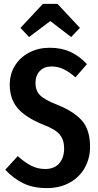

<svg xmlns="http://www.w3.org/2000/svg" viewBox="-20 -950 505 985"><path d="M426 -621 367 -553Q336 -581 306.5 -595Q277 -609 244 -609Q206 -609 184 -585.5Q162 -562 162 -524Q162 -486 185 -462Q208 -438 275 -412Q361 -377 401.5 -330Q442 -283 442 -197Q442 -138 415 -89.5Q388 -41 337.5 -13Q287 15 220 15Q151 15 100 -9.5Q49 -34 7 -79L71 -149Q107 -117 140 -100Q173 -83 212 -83Q258 -83 283.5 -111.5Q309 -140 309 -189Q309 -232 286.5 -259.5Q264 -287 203 -310Q111 -347 70.5 -395Q30 -443 30 -515Q30 -570 56.5 -613Q83 -656 130 -680.5Q177 -705 235 -705Q295 -705 341 -684Q387 -663 426 -621ZM85 -807 200 -930H275L390 -807L345 -760L238 -842L129 -760Z"/></svg>

Font: Fira Sans Compressed Medium
Style: Regular
Weight: 500
Width: 1
Designer: bBox Type GmbH & Carrois Corporate GbR & Edenspiekermann AG
Foundry: bBox Type GmbH & Carrois Corporate GbR & Edenspiekermann AG
Version: Version 4.301